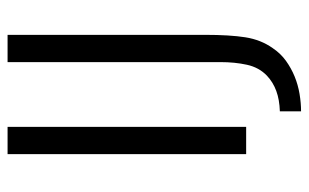

<svg xmlns="http://www.w3.org/2000/svg" viewBox="-174 -496 815 507"><g transform="rotate(-90 233.5 -242.5)"><path d="M152 -630V0H80V-630ZM395 -630V-109Q395 -43 388.5 -2Q382 39 360 70Q346 91 326.5 105Q307 119 285 128Q263 137 239 141Q215 145 193 145V89Q224 88 247 79.5Q270 71 287 55Q309 34 316 2Q323 -30 323 -68V-630Z"/></g></svg>

Font: Mukta Vaani Light
Style: Regular
Weight: 300
Designer: Noopur Datye, Girish Dalvi, Yashodeep Gholap, Pallavi Karambelkar
Foundry: Ek Type
Version: Version 2.538;PS 1.000;hotconv 16.6.51;makeotf.lib2.5.65220;